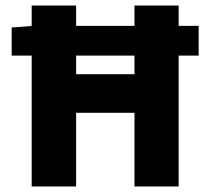

<svg xmlns="http://www.w3.org/2000/svg" viewBox="-20 -671 758 691"><path d="M22 -471V-572L100 -578H695V-471ZM94 0V-651H254V-404H464V-651H623V0H464V-265H254V0Z"/></svg>

Font: Source Sans 3 ExtraLight ExtraBold
Style: Regular
Weight: 800
Version: Version 3.052;hotconv 1.1.0;makeotfexe 2.6.0